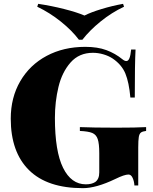

<svg xmlns="http://www.w3.org/2000/svg" viewBox="-20 -966 796 1000"><path d="M618 -657Q629 -648 638 -648Q648 -648 654 -662.5Q660 -677 663 -708H686Q682 -637 682 -458H659Q652 -537 633 -583Q614 -629 567 -661Q546 -675 518.5 -683Q491 -691 464 -691Q392 -691 347.5 -640.5Q303 -590 284.5 -513Q266 -436 266 -352Q266 -178 308.5 -92Q351 -6 427 -6Q458 -6 476 -18Q497 -33 497 -68V-168Q497 -218 489 -241.5Q481 -265 460.5 -273.5Q440 -282 396 -284V-304Q464 -301 587 -301Q690 -301 741 -304V-284Q723 -282 714.5 -276Q706 -270 703 -253Q700 -236 700 -198V0H680Q679 -21 671 -39Q663 -57 649 -57Q628 -57 581 -34Q481 14 412 14Q226 14 131 -80Q36 -174 36 -348Q36 -458 85.5 -543Q135 -628 223 -675Q311 -722 424 -722Q488 -722 534 -705Q580 -688 618 -657ZM626 -931Q562 -901 504.5 -854.5Q447 -808 409 -759H391Q355 -807 297 -853.5Q239 -900 174 -931L179 -946Q247 -936 314 -919Q381 -902 420 -885Q453 -902 509 -919Q565 -936 621 -946Z"/></svg>

Font: Playfair Display SC Black
Style: Regular
Weight: 900
Designer: Claus Eggers Sørensen
Foundry: Claus Eggers Sørensen
Version: Version 1.200; ttfautohint (v1.6)